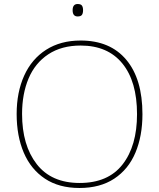

<svg xmlns="http://www.w3.org/2000/svg" viewBox="-20 -927 794 957"><path d="M376 10Q274 10 204 -36.5Q134 -83 98.5 -166Q63 -249 63 -359Q63 -467 100.5 -550Q138 -633 210 -679Q282 -725 382 -725Q529 -725 609.5 -629Q690 -533 690 -358Q690 -249 655 -166Q620 -83 549.5 -36.5Q479 10 376 10ZM377 -15Q519 -15 591 -107.5Q663 -200 663 -358Q663 -521 590 -610.5Q517 -700 382 -700Q287 -700 221 -656.5Q155 -613 122.5 -536Q90 -459 90 -359Q90 -203 163 -109Q236 -15 377 -15ZM394 -876Q394 -861 388.5 -853Q383 -845 367 -845Q342 -845 342 -876Q342 -907 367 -907Q383 -907 388.5 -899Q394 -891 394 -876Z"/></svg>

Font: Noto Sans UI Thin
Style: Regular
Weight: 250
Designer: Monotype Design Team
Foundry: Monotype Imaging Inc.
Version: Version 1.001